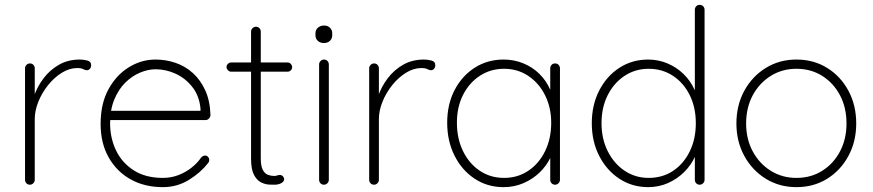

<svg xmlns="http://www.w3.org/2000/svg" viewBox="-20 -760 3591 790"><path d="M103 0Q94 0 88.5 -6Q83 -12 83 -20V-479Q83 -487 89 -493Q95 -499 103 -499Q112 -499 117.5 -493Q123 -487 123 -479V-310L106 -284Q106 -323 119.5 -363Q133 -403 159 -437.5Q185 -472 222.5 -493.5Q260 -515 309 -515Q323 -515 339 -511Q355 -507 355 -492Q355 -483 350 -477Q345 -471 337 -471Q331 -471 322.5 -475.5Q314 -480 298 -480Q266 -480 235 -461Q204 -442 178.5 -410.5Q153 -379 138 -342Q123 -305 123 -270V-20Q123 -12 117 -6Q111 0 103 0Z M650 10Q575 10 517.5 -22Q460 -54 427 -112.5Q394 -171 394 -250Q394 -334 426.5 -393Q459 -452 510.5 -483.5Q562 -515 620 -515Q662 -515 702 -501.5Q742 -488 773.5 -459.5Q805 -431 824.5 -388.5Q844 -346 846 -287Q846 -279 840 -272.5Q834 -266 826 -266H418L412 -304H815L805 -295V-313Q800 -366 771.5 -402Q743 -438 703 -456.5Q663 -475 620 -475Q590 -475 557 -461.5Q524 -448 496 -420.5Q468 -393 450.5 -351Q433 -309 433 -253Q433 -192 457.5 -141Q482 -90 530.5 -59Q579 -28 650 -28Q684 -28 714 -39.5Q744 -51 768 -70Q792 -89 807 -111Q815 -120 824 -120Q831 -120 836 -114.5Q841 -109 841 -102Q841 -95 837 -90Q806 -50 757.5 -20Q709 10 650 10Z M931 -503H1163Q1171 -503 1176.5 -497Q1182 -491 1182 -484Q1182 -476 1176.5 -470.5Q1171 -465 1163 -465H931Q924 -465 918 -471Q912 -477 912 -484Q912 -492 918 -497.5Q924 -503 931 -503ZM1033 -650Q1042 -650 1047.5 -644Q1053 -638 1053 -630V-109Q1053 -76 1061.5 -60.5Q1070 -45 1083 -40.5Q1096 -36 1108 -36Q1115 -36 1120 -38Q1125 -40 1132 -40Q1139 -40 1144 -34.5Q1149 -29 1149 -22Q1149 -13 1137.5 -6.5Q1126 0 1109 0Q1103 0 1087.5 -0.5Q1072 -1 1054.5 -9.5Q1037 -18 1025 -40.5Q1013 -63 1013 -107V-630Q1013 -638 1019 -644Q1025 -650 1033 -650Z M1333 -495V-20Q1333 -12 1327 -6Q1321 0 1313 0Q1304 0 1298.5 -6Q1293 -12 1293 -20V-495Q1293 -503 1299 -509Q1305 -515 1313 -515Q1322 -515 1327.5 -509Q1333 -503 1333 -495ZM1313 -583Q1297 -583 1287.5 -592Q1278 -601 1278 -615V-623Q1278 -637 1288 -646Q1298 -655 1314 -655Q1328 -655 1337.5 -646Q1347 -637 1347 -623V-615Q1347 -601 1337.5 -592Q1328 -583 1313 -583Z M1519 0Q1510 0 1504.5 -6Q1499 -12 1499 -20V-479Q1499 -487 1505 -493Q1511 -499 1519 -499Q1528 -499 1533.5 -493Q1539 -487 1539 -479V-310L1522 -284Q1522 -323 1535.5 -363Q1549 -403 1575 -437.5Q1601 -472 1638.5 -493.5Q1676 -515 1725 -515Q1739 -515 1755 -511Q1771 -507 1771 -492Q1771 -483 1766 -477Q1761 -471 1753 -471Q1747 -471 1738.5 -475.5Q1730 -480 1714 -480Q1682 -480 1651 -461Q1620 -442 1594.5 -410.5Q1569 -379 1554 -342Q1539 -305 1539 -270V-20Q1539 -12 1533 -6Q1527 0 1519 0Z M2264 -499Q2273 -499 2278.5 -493Q2284 -487 2284 -479V-20Q2284 -12 2278 -6Q2272 0 2264 0Q2255 0 2249.5 -6Q2244 -12 2244 -20V-162L2260 -175Q2260 -143 2244 -110Q2228 -77 2200 -50Q2172 -23 2134 -6.5Q2096 10 2052 10Q1985 10 1932.5 -25Q1880 -60 1850 -120Q1820 -180 1820 -255Q1820 -331 1850.5 -389.5Q1881 -448 1933.5 -481.5Q1986 -515 2052 -515Q2095 -515 2133 -499.5Q2171 -484 2199.5 -456Q2228 -428 2244 -390.5Q2260 -353 2260 -309L2244 -334V-479Q2244 -487 2249.5 -493Q2255 -499 2264 -499ZM2054 -28Q2110 -28 2154 -57.5Q2198 -87 2223 -138.5Q2248 -190 2248 -255Q2248 -317 2223 -367.5Q2198 -418 2154 -447.5Q2110 -477 2054 -477Q1999 -477 1955 -448.5Q1911 -420 1885.5 -370Q1860 -320 1860 -255Q1860 -190 1885 -138.5Q1910 -87 1954 -57.5Q1998 -28 2054 -28Z M2859 -740Q2868 -740 2873.5 -734Q2879 -728 2879 -720V-20Q2879 -12 2873 -6Q2867 0 2859 0Q2850 0 2844.5 -6Q2839 -12 2839 -20V-162L2855 -184Q2855 -150 2839.5 -115.5Q2824 -81 2795.5 -52.5Q2767 -24 2729 -7Q2691 10 2647 10Q2581 10 2528.5 -24.5Q2476 -59 2445.5 -118.5Q2415 -178 2415 -253Q2415 -328 2445.5 -387.5Q2476 -447 2528.5 -481Q2581 -515 2647 -515Q2688 -515 2725.5 -499.5Q2763 -484 2792 -456Q2821 -428 2838 -390.5Q2855 -353 2855 -309L2839 -334V-720Q2839 -728 2844.5 -734Q2850 -740 2859 -740ZM2649 -28Q2706 -28 2749.5 -57Q2793 -86 2818 -137Q2843 -188 2843 -253Q2843 -318 2818 -368.5Q2793 -419 2749 -448Q2705 -477 2649 -477Q2594 -477 2550 -448Q2506 -419 2480.5 -368.5Q2455 -318 2455 -253Q2455 -189 2480.5 -138Q2506 -87 2550 -57.5Q2594 -28 2649 -28Z M3503 -252Q3503 -178 3471 -118.5Q3439 -59 3383.5 -24.5Q3328 10 3257 10Q3187 10 3131 -24.5Q3075 -59 3042.5 -118.5Q3010 -178 3010 -252Q3010 -327 3042.5 -386.5Q3075 -446 3131 -480.5Q3187 -515 3257 -515Q3328 -515 3383.5 -480.5Q3439 -446 3471 -386.5Q3503 -327 3503 -252ZM3463 -252Q3463 -317 3436.5 -367.5Q3410 -418 3363.5 -447.5Q3317 -477 3257 -477Q3198 -477 3151 -447.5Q3104 -418 3077 -367.5Q3050 -317 3050 -252Q3050 -188 3077 -137.5Q3104 -87 3151 -57.5Q3198 -28 3257 -28Q3317 -28 3363.5 -57.5Q3410 -87 3436.5 -137.5Q3463 -188 3463 -252Z"/></svg>

Font: Quicksand Variable Light
Style: Regular
Weight: 300
Designer: Andrew Paglinawan
Foundry: Andrew Paglinawan
Version: Version 3.004